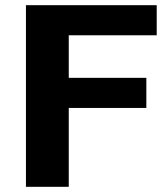

<svg xmlns="http://www.w3.org/2000/svg" viewBox="-20 -720 644 740"><path d="M584 -584H245V-420H544V-304H245V0H80V-700H584Z"/></svg>

Font: Fivo Sans Modern
Style: Regular
Weight: 700
Designer: Alexander Slobzheninov
Foundry: Alexander Slobzheninov
Version: 1.0